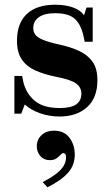

<svg xmlns="http://www.w3.org/2000/svg" viewBox="-20 -482 472 814"><path d="M232 12Q189 12 149.5 -2Q110 -16 85 -39L70 0H41V-160H74L79 -134Q91 -85 127.5 -54.5Q164 -24 233 -24Q281 -24 303 -39.5Q325 -55 325 -85Q325 -112 302 -128.5Q279 -145 215 -157Q167 -167 130.5 -183Q94 -199 73 -229Q52 -259 52 -309Q52 -384 94 -423Q136 -462 214 -462Q258 -462 290.5 -450Q323 -438 336 -417L347 -450H373V-305H339L336 -320Q325 -376 298.5 -401Q272 -426 214 -426Q168 -426 144.5 -409Q121 -392 121 -363Q121 -348 129 -336Q137 -324 161.5 -313.5Q186 -303 232 -293Q279 -283 315.5 -266Q352 -249 372.5 -220Q393 -191 393 -142Q393 -67 349 -27.5Q305 12 232 12ZM181 312 161 290Q215 262 237.5 237.5Q260 213 260 185Q260 174 256 170.5Q252 167 248 167Q243 167 236.5 174.5Q230 182 219.5 189.5Q209 197 191 197Q166 197 151 179.5Q136 162 136 138Q136 110 156 91Q176 72 209 72Q252 72 274.5 102Q297 132 297 173Q297 219 267.5 251.5Q238 284 181 312Z"/></svg>

Font: Libre Bodoni SemiBold
Style: Regular
Weight: 600
Designer: Pablo Impallari, Rodrigo Fuenzalida
Foundry: Impallari Type
Version: Version 2.005;gftools[0.9.23]